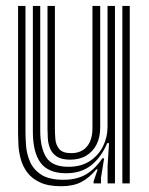

<svg xmlns="http://www.w3.org/2000/svg" viewBox="-20 -620 504 649"><path d="M186.6 9.5Q142.5 9.5 114.7 -3.7Q86.9 -16.9 71.6 -37.9Q56.3 -58.9 49.9 -83.2Q43.5 -107.4 42.3 -130Q41.1 -152.6 41.1 -168.4V-600H66.1V-173.3Q66.1 -154.4 68.1 -127.3Q70.1 -100.2 81.3 -73.8Q92.5 -47.5 119 -29.9Q145.6 -12.3 194.7 -12.3Q239.9 -12.3 270.9 -30.7Q301.9 -49 325.9 -84.9H332L321.4 -19.3V0H296.4L296.2 -6.5L310.1 -47.3H305.4Q281.7 -18.8 254.7 -4.7Q227.8 9.5 186.6 9.5ZM393.6 0V-600H418.6V0ZM217.3 -80.3Q187.4 -80.3 171.5 -91.3Q155.5 -102.2 149.1 -118.7Q142.6 -135.2 141.6 -152.6Q140.6 -170 140.6 -182.9V-600H165.6V-184.4Q165.6 -168.4 167.2 -149.1Q168.9 -129.9 180.4 -116.1Q191.9 -102.3 221.1 -102.3Q243.6 -102.3 259.6 -112.2Q275.5 -122.1 284 -140.9Q292.5 -159.7 292.5 -186V-600H318.7V-188.6Q318.7 -156.5 306.6 -132.1Q294.4 -107.7 271.7 -94Q249.1 -80.3 217.3 -80.3ZM201.9 -34.4Q143.1 -34.9 117.1 -69.9Q91.1 -105 91.1 -174.9V-600H116V-178.1Q116 -121.2 136 -88.7Q156.1 -56.2 211.3 -56.2Q254.2 -56.2 283.6 -75.5Q313 -94.8 328.3 -125.7Q343.5 -156.5 343.5 -190.8V-600H368.6V0H343.7V-60L348.5 -136.1H342.4Q322.6 -88.9 288.4 -61.5Q254.2 -34 201.9 -34.4Z"/></svg>

Font: Big Shoulders Inline Thin
Style: Regular
Weight: 100
Designer: Patric King
Foundry: XO Type Co
Version: Version 2.002